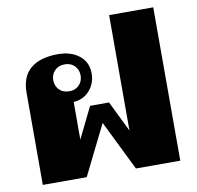

<svg xmlns="http://www.w3.org/2000/svg" viewBox="-78 -776 881 857"><g transform="rotate(-10 362.5 -347.5)"><path d="M48 -418Q48 -491 91.5 -527Q135 -563 215 -563Q274 -563 311.5 -533.5Q349 -504 349 -452Q349 -407 320.5 -375Q292 -343 248 -341V-170L317 -311H403L471 -172V-695H671V0H470L359 -226L247 0H48ZM299 -452Q299 -478 282 -495.5Q265 -513 238 -513Q209 -513 192 -495.5Q175 -478 175 -452Q175 -426 192 -408.5Q209 -391 238 -391Q265 -391 282 -408.5Q299 -426 299 -452Z"/></g></svg>

Font: Taviraj Black
Style: Regular
Weight: 900
Designer: Katatrad Team
Foundry: CadsonDemak
Version: Version 1.030